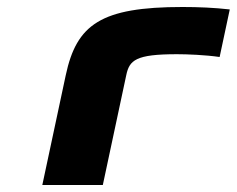

<svg xmlns="http://www.w3.org/2000/svg" viewBox="-20 -529 677 549"><path d="M486 -374C515 -374 567 -372 608 -366L637 -502C593 -507 548 -509 502 -509C268 -509 199 -459 168 -314L101 0H274L341 -314C350 -357 368 -374 486 -374Z"/></svg>

Font: LT Wave Mono Black
Style: Italic
Weight: 900
Designer: Daniel Lyons
Version: Version 2.5 (Glyphs App)